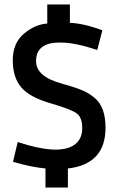

<svg xmlns="http://www.w3.org/2000/svg" viewBox="-20 -745 540 857"><path d="M451 -175Q451 -12 283 7V92H183V7Q118 1 38 -23L59 -111Q238 -52 308 -96Q346 -120 347 -169.5Q348 -219 323.5 -238Q299 -257 205.5 -284Q112 -311 74.5 -355.5Q37 -400 37 -476Q37 -552 86 -594Q135 -636 191 -640V-725H292V-643Q352 -641 437 -610L414 -522Q315 -555 252 -555Q251 -555 248 -555Q141 -556 141 -472Q141 -402 259 -371Q310 -357 342 -344Q373 -332 400 -310Q451 -270 451 -175Z"/></svg>

Font: Lekton
Style: Bold
Weight: 700
Designer: Paolo Mazzetti, Luciano Perondi, Raffaele Flato, Elena Papassissa, Emilio Macchia, Michela Povoleri, Tobias Seemiller, R
Version: Version 34.000